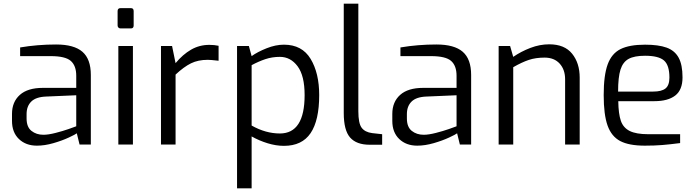

<svg xmlns="http://www.w3.org/2000/svg" viewBox="-20 -783 3774 1040"><path d="M45 -128V-166Q45 -231 87.5 -269Q130 -307 212 -307H393V-373Q393 -427 363.5 -453Q334 -479 255 -479H89V-526Q183 -542 284 -542Q381 -542 426.5 -502.5Q472 -463 472 -377V0H411L396 -61Q389 -55 352.5 -38Q316 -21 269 -7.5Q222 6 180 6Q120 6 82.5 -30Q45 -66 45 -128ZM393 -99V-267L230 -260Q175 -258 149.5 -233Q124 -208 124 -165V-141Q124 -95 150.5 -74Q177 -53 215 -53Q242 -53 281 -63Q320 -73 351.5 -84Q383 -95 393 -99Z M617 -645V-723Q617 -739 633 -739H689Q704 -739 704 -723V-645Q704 -629 689 -629H633Q626 -629 621.5 -633.5Q617 -638 617 -645ZM621 -534H700V0H621Z M852 -534H912L931 -441Q970 -488 1015 -514Q1060 -540 1114 -540Q1141 -540 1164 -535V-454Q1119 -459 1106 -459Q1053 -459 1014.5 -440Q976 -421 931 -379V0H852Z M1264 -534H1328L1343 -479Q1375 -502 1424 -521.5Q1473 -541 1518 -541Q1616 -541 1662.5 -464Q1709 -387 1709 -268Q1709 -131 1662.5 -62Q1616 7 1518 7Q1475 7 1429.5 -7Q1384 -21 1343 -44V237H1264ZM1630 -268Q1630 -373 1592 -424Q1554 -475 1496 -475Q1454 -475 1417 -462.5Q1380 -450 1343 -430V-103Q1419 -60 1496 -60Q1630 -60 1630 -268Z M1842 -171V-763H1921V-181Q1921 -115 1939 -91Q1957 -67 1996 -62L2050 -56V1H1982Q1911 1 1876.5 -38Q1842 -77 1842 -171Z M2105 -128V-166Q2105 -231 2147.5 -269Q2190 -307 2272 -307H2453V-373Q2453 -427 2423.5 -453Q2394 -479 2315 -479H2149V-526Q2243 -542 2344 -542Q2441 -542 2486.5 -502.5Q2532 -463 2532 -377V0H2471L2456 -61Q2449 -55 2412.5 -38Q2376 -21 2329 -7.5Q2282 6 2240 6Q2180 6 2142.5 -30Q2105 -66 2105 -128ZM2453 -99V-267L2290 -260Q2235 -258 2209.5 -233Q2184 -208 2184 -165V-141Q2184 -95 2210.5 -74Q2237 -53 2275 -53Q2302 -53 2341 -63Q2380 -73 2411.5 -84Q2443 -95 2453 -99Z M2681 -534H2743L2760 -475Q2802 -504 2853 -523.5Q2904 -543 2955 -543Q3038 -543 3079 -492Q3120 -441 3120 -363V0H3041V-354Q3041 -406 3011.5 -438.5Q2982 -471 2930 -471Q2882 -471 2844.5 -458.5Q2807 -446 2760 -419V0H2681Z M3250 -268Q3250 -375 3271.5 -434Q3293 -493 3341 -517Q3389 -541 3474 -541Q3547 -541 3591 -525Q3635 -509 3656 -470.5Q3677 -432 3677 -364Q3677 -296 3637.5 -265.5Q3598 -235 3525 -235H3329Q3330 -166 3343 -128.5Q3356 -91 3391 -73.5Q3426 -56 3492 -56H3664V-8Q3610 -1 3568 2.5Q3526 6 3473 6Q3387 6 3339.5 -19Q3292 -44 3271 -103Q3250 -162 3250 -268ZM3518 -287Q3564 -287 3585 -304Q3606 -321 3606 -363Q3606 -430 3576.5 -455.5Q3547 -481 3474 -481Q3416 -481 3385 -464Q3354 -447 3341 -406Q3328 -365 3328 -287Z"/></svg>

Font: Exo
Style: Regular
Weight: 400
Designer: Natanael Gama
Foundry: Natanael Gama
Version: Version 1.500; ttfautohint (v1.6)